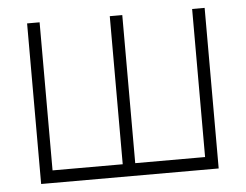

<svg xmlns="http://www.w3.org/2000/svg" viewBox="-45 -616 857 670"><g transform="rotate(-5 384.0 -281.0)"><path d="M72.9 0H694.8V-562.5H651V-43.8H406.3V-562.5H362.5V-43.8H116.7V-562.5H72.9Z"/></g></svg>

Font: Manrope Thin
Style: Regular
Weight: 100
Width: 4
Designer: Michael Sharanda
Foundry: Michael Sharanda
Version: Version 2.000;PS 002.000;hotconv 1.0.88;makeotf.lib2.5.64775